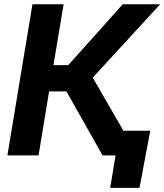

<svg xmlns="http://www.w3.org/2000/svg" viewBox="-20 -748 791 924"><path d="M15.6 0 136.2 -727.5H286.1L237.3 -434.6H308.6L570.8 -727.5H751L426.3 -374.5L642.6 0H473.6L299.8 -308.1H216.3L165.5 0ZM510.3 156.2 536.1 0H494.1L513.7 -118.7H703.1L651.4 156.2Z"/></svg>

Font: Inter 24pt
Style: Bold Italic
Weight: 700
Italic angle: -9.3988°
Version: Version 4.001;git-66647c0bb